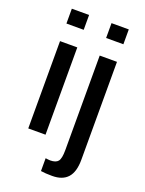

<svg xmlns="http://www.w3.org/2000/svg" viewBox="-171 -805 822 1092"><g transform="rotate(20 240.5 -259.0)"><path d="M172.4 -724.6V-634.8H67.9V-724.6ZM172.4 -528.3V0H67.9V-528.3ZM412.6 -724.6V-634.8H308.1V-724.6ZM287.6 207.5Q246.1 207.5 218.8 203.1V125.5Q226.1 126.5 232.9 127.4Q239.7 128.4 247.1 128.4Q281.2 128.4 294.7 111.6Q308.1 94.7 308.1 44.4V-528.3H412.6V64.5Q412.6 137.7 381.3 172.6Q350.1 207.5 287.6 207.5Z"/></g></svg>

Font: Arimo Medium
Style: Regular
Weight: 500
Designer: Steve Matteson
Foundry: Monotype Imaging Inc.
Version: Version 1.33